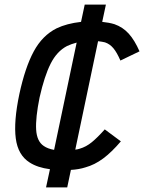

<svg xmlns="http://www.w3.org/2000/svg" viewBox="-20 -725 640 834"><path d="M180 89 197 10Q143 3 109 -19Q58 -51 48.5 -124Q39 -197 64 -316Q89 -432 126.5 -501.5Q164 -571 226 -602Q270 -623 332 -630L348 -705H440L424 -630Q454 -627 477 -620Q514 -607 539.5 -578.5Q565 -550 586 -502L503 -462Q488 -497 472.5 -515.5Q457 -534 436 -541Q424 -544 406 -546L307 -75Q317 -76 326 -79Q354 -87 379 -107.5Q404 -128 435 -163L505 -111Q465 -64 428 -36.5Q391 -9 351 2Q323 11 288 13L272 89ZM215 -74 313 -540Q290 -534 271 -525Q227 -502 200 -448.5Q173 -395 152 -302Q134 -213 137 -162Q140 -111 170 -91Q187 -79 215 -74Z"/></svg>

Font: Victor Mono Thin SemiBold
Style: Italic
Weight: 600
Italic angle: -12°
Monospace: yes
Version: Version 1.561;gftools[0.9.30]